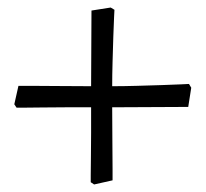

<svg xmlns="http://www.w3.org/2000/svg" viewBox="-20 -520 546 510"><path d="M230 -30 221 -36Q221 -36 221 -54.5Q221 -73 221.5 -102.5Q222 -132 222 -167Q222 -202 222 -235Q189 -235 154.5 -235Q120 -235 90 -234.5Q60 -234 42 -234Q24 -234 24 -234L18 -243L29 -292Q29 -292 59 -292Q89 -292 134 -291.5Q179 -291 222 -291L223 -492L274 -500L284 -494Q284 -494 283 -474Q282 -454 281 -422.5Q280 -391 279 -356Q278 -321 278 -291Q308 -291 343 -292Q378 -293 410 -294Q442 -295 462 -296Q482 -297 482 -297L488 -287L480 -236L278 -235Q278 -191 278.5 -146Q279 -101 279 -71Q279 -41 279 -41Z"/></svg>

Font: Alegreya
Style: Regular
Weight: 400
Designer: Juan Pablo del Peral
Foundry: Huerta Tipografica
Version: Version 2.009